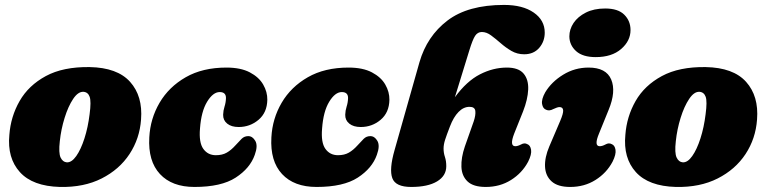

<svg xmlns="http://www.w3.org/2000/svg" viewBox="-20 -747 3113 780"><path d="M344 -474.5Q456.5 -472.5 508.5 -414.5Q560.5 -356.5 553 -261.5Q547.5 -184 506.2 -121.2Q465 -58.5 393 -22Q321 14.5 223.5 12.5Q112.5 9.5 60.8 -47.8Q9 -105 18 -199Q23.5 -273.5 59.8 -336.8Q96 -400 166.2 -438Q236.5 -476 344 -474.5ZM251.5 -87.5Q271 -86.5 289.8 -113Q308.5 -139.5 323 -184.5Q337.5 -229.5 344 -283Q351 -335 344.2 -353.8Q337.5 -372.5 319.5 -374Q297.5 -375.5 277.2 -345.2Q257 -315 242.5 -268.2Q228 -221.5 223 -173.5Q217.5 -125.5 226.2 -107Q235 -88.5 251.5 -87.5Z M872.5 -373Q845.5 -373 821.5 -333.8Q797.5 -294.5 792.5 -225Q787.5 -168 806 -142.2Q824.5 -116.5 857 -116.5Q883 -116.5 901 -126.8Q919 -137 936.5 -156.5Q950.5 -172 961.5 -183Q972.5 -194 988.5 -194Q1006 -194 1017.2 -174.5Q1028.5 -155 1015 -118Q996 -63.5 937.5 -25.5Q879 12.5 770 12.5Q678.5 12.5 629.8 -40Q581 -92.5 586.5 -189Q590.5 -265 628.2 -329.5Q666 -394 734.5 -433.2Q803 -472.5 900 -472.5Q958 -472.5 995 -453Q1032 -433.5 1049.2 -403.5Q1066.5 -373.5 1066 -341.5Q1065 -289.5 1030.2 -260.2Q995.5 -231 949.5 -231Q920 -231 903 -244.8Q886 -258.5 886.5 -281Q887 -298 892.2 -314.2Q897.5 -330.5 898 -349Q898 -373 872.5 -373Z M1368.5 -373Q1341.5 -373 1317.5 -333.8Q1293.5 -294.5 1288.5 -225Q1283.5 -168 1302 -142.2Q1320.5 -116.5 1353 -116.5Q1379 -116.5 1397 -126.8Q1415 -137 1432.5 -156.5Q1446.5 -172 1457.5 -183Q1468.5 -194 1484.5 -194Q1502 -194 1513.2 -174.5Q1524.5 -155 1511 -118Q1492 -63.5 1433.5 -25.5Q1375 12.5 1266 12.5Q1174.5 12.5 1125.8 -40Q1077 -92.5 1082.5 -189Q1086.5 -265 1124.2 -329.5Q1162 -394 1230.5 -433.2Q1299 -472.5 1396 -472.5Q1454 -472.5 1491 -453Q1528 -433.5 1545.2 -403.5Q1562.5 -373.5 1562 -341.5Q1561 -289.5 1526.2 -260.2Q1491.5 -231 1445.5 -231Q1416 -231 1399 -244.8Q1382 -258.5 1382.5 -281Q1383 -298 1388.2 -314.2Q1393.5 -330.5 1394 -349Q1394 -373 1368.5 -373Z M1808 -233.5Q1794 -197.5 1788 -178.5Q1782 -159.5 1782 -143.5Q1782 -126 1787.5 -109.5Q1793 -93 1793 -72Q1793 -32.5 1755.5 -10Q1718 12.5 1650.5 12.5Q1587 12.5 1573.8 -23.2Q1560.5 -59 1583 -137.5L1684 -494Q1714.5 -600 1797.8 -663.5Q1881 -727 2027.5 -727Q2103.5 -727 2148.2 -696Q2193 -665 2193 -614.5Q2193 -578.5 2170.5 -552.5Q2148 -526.5 2109.5 -526.5Q2081 -526.5 2057.5 -540.2Q2034 -554 2013.8 -571.8Q1993.5 -589.5 1975 -603.2Q1956.5 -617 1937.5 -617Q1920.5 -617 1910.2 -601.5Q1900 -586 1887 -543.5L1828 -352Q1876 -417.5 1929.8 -445Q1983.5 -472.5 2039 -472.5Q2086.5 -472.5 2107 -448.2Q2127.5 -424 2125.8 -383.5Q2124 -343 2105 -294.5L2069 -204.5Q2049 -153 2073.5 -153Q2083 -153 2096.5 -160Q2110.5 -168 2122 -161.5Q2134.5 -157 2137.5 -138.5Q2140.5 -120 2125.5 -90Q2101 -44 2056 -15.8Q2011 12.5 1953.5 12.5Q1903 12.5 1879.5 -9.8Q1856 -32 1854.5 -69.2Q1853 -106.5 1868.5 -152L1904.5 -254Q1913 -279.5 1911 -296.2Q1909 -313 1887.5 -313Q1863 -313 1842.8 -292.2Q1822.5 -271.5 1808 -233.5Z M2400 -515Q2347.5 -515 2320.5 -539.2Q2293.5 -563.5 2293 -599Q2293 -628 2310.2 -653.8Q2327.5 -679.5 2360.2 -696Q2393 -712.5 2438.5 -712.5Q2491 -712.5 2516.2 -687.2Q2541.5 -662 2541.5 -625Q2541.5 -581 2503.5 -548Q2465.5 -515 2400 -515ZM2413.5 -204.5Q2392 -153 2416.5 -153Q2426.5 -153 2439.5 -160Q2453.5 -168 2465 -161.5Q2477.5 -157 2480.5 -138.5Q2483.5 -120 2468.5 -90Q2444 -44 2399 -15.8Q2354 12.5 2296.5 12.5Q2246 12.5 2221 -10Q2196 -32.5 2194.2 -70Q2192.5 -107.5 2211.5 -152L2255.5 -255Q2269 -286.5 2267.8 -299.2Q2266.5 -312 2253 -312Q2244.5 -312 2228 -304Q2211.5 -295 2199 -301Q2185.5 -305.5 2182.2 -324.5Q2179 -343.5 2195 -372Q2220.5 -414.5 2267.8 -443.5Q2315 -472.5 2371 -472.5Q2442.5 -472.5 2463 -424Q2483.5 -375.5 2452.5 -300.5Z M2846.5 -474.5Q2959 -472.5 3011 -414.5Q3063 -356.5 3055.5 -261.5Q3050 -184 3008.8 -121.2Q2967.5 -58.5 2895.5 -22Q2823.5 14.5 2726 12.5Q2615 9.5 2563.2 -47.8Q2511.5 -105 2520.5 -199Q2526 -273.5 2562.2 -336.8Q2598.5 -400 2668.8 -438Q2739 -476 2846.5 -474.5ZM2754 -87.5Q2773.5 -86.5 2792.2 -113Q2811 -139.5 2825.5 -184.5Q2840 -229.5 2846.5 -283Q2853.5 -335 2846.8 -353.8Q2840 -372.5 2822 -374Q2800 -375.5 2779.8 -345.2Q2759.5 -315 2745 -268.2Q2730.5 -221.5 2725.5 -173.5Q2720 -125.5 2728.8 -107Q2737.5 -88.5 2754 -87.5Z"/></svg>

Font: Fraunces 72pt S100 Black
Style: Italic
Weight: 900
Italic angle: -16°
Version: Version 1.000; ttfautohint (v1.8.3)